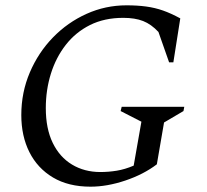

<svg xmlns="http://www.w3.org/2000/svg" viewBox="-20 -691 779 721"><path d="M320 10Q237 10 179 -24.5Q121 -59 90.5 -119.5Q60 -180 60 -259Q60 -344 92 -419Q124 -494 179 -550.5Q234 -607 305 -639Q376 -671 455 -671Q496 -671 529 -666.5Q562 -662 592 -651.5Q622 -641 657 -622L631 -457H615L575 -571Q548 -600 517.5 -612Q487 -624 443 -624Q372 -624 318 -597Q264 -570 227 -522.5Q190 -475 171 -414Q152 -353 152 -285Q152 -208 178 -154.5Q204 -101 250.5 -73Q297 -45 357 -45Q388 -45 418.5 -50Q449 -55 482 -69L511 -234L433 -274L437 -290H672L669 -274L596 -231L569 -74Q519 -36 450.5 -13Q382 10 320 10Z"/></svg>

Font: Spectral SC
Style: Italic
Weight: 400
Italic angle: -10°
Designer: Jean-Baptiste Levee
Foundry: Production Type
Version: Version 2.001